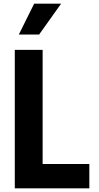

<svg xmlns="http://www.w3.org/2000/svg" viewBox="-20 -1020 536 1040"><path d="M82 -833 165 -1000H311L191.9 -833ZM60.1 0V-750H210.9V-131.8H463.9V0Z"/></svg>

Font: Orkney
Style: Bold
Weight: 700
Designer: Samuel Oakes and Alfredo Marco Pradil
Foundry: Alfredo Marco Pradil
Version: 1.0